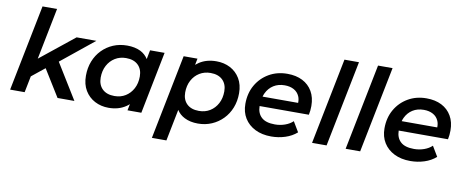

<svg xmlns="http://www.w3.org/2000/svg" viewBox="-76 -1088 3946 1627"><g transform="rotate(10 1897.5 -274.0)"><path d="M29 0 177 -742H302L214 -299L507 -534H677L394 -305L582 0H437L294 -231L182 -141L154 0Z M876 7Q811 7 757.5 -21Q704 -49 672.5 -101.5Q641 -154 641 -228Q641 -296 663.5 -353Q686 -410 727 -452Q768 -494 822.5 -517Q877 -540 942 -540Q1009 -540 1058 -516Q1099 -495 1124 -456L1139 -534H1264L1158 0H1039L1050 -55Q1037 -43 1023 -34Q962 7 876 7ZM908 -100Q962 -100 1003 -125.5Q1044 -151 1068 -196Q1092 -241 1092 -300Q1092 -362 1055 -398Q1018 -434 951 -434Q898 -434 856.5 -408.5Q815 -383 791 -338Q767 -293 767 -234Q767 -172 804 -136Q841 -100 908 -100Z M1645 7Q1578 7 1529 -18Q1487 -39 1462 -78L1408 194H1283L1428 -534H1547L1536 -479Q1549 -490 1564 -500Q1625 -540 1710 -540Q1776 -540 1829 -512.5Q1882 -485 1913.5 -432.5Q1945 -380 1945 -306Q1945 -238 1922.5 -181Q1900 -124 1859 -82Q1818 -40 1763.5 -16.5Q1709 7 1645 7ZM1635 -100Q1689 -100 1730 -125.5Q1771 -151 1795 -196Q1819 -241 1819 -300Q1819 -362 1782 -398Q1745 -434 1678 -434Q1625 -434 1583.5 -408.5Q1542 -383 1518 -338Q1494 -293 1494 -234Q1494 -172 1531 -136Q1568 -100 1635 -100Z M2276 7Q2196 7 2137 -22.5Q2078 -52 2045.5 -104.5Q2013 -157 2013 -228Q2013 -319 2053 -389Q2093 -459 2162.5 -499.5Q2232 -540 2321 -540Q2396 -540 2451 -512Q2506 -484 2536.5 -431.5Q2567 -379 2567 -306Q2567 -287 2565 -267Q2563 -247 2559 -230H2135Q2136 -168 2173 -134Q2210 -99 2289 -99Q2334 -99 2375 -113.5Q2416 -128 2443 -154L2495 -67Q2453 -30 2395.5 -11.5Q2338 7 2276 7ZM2146 -313H2452Q2453 -346 2442 -370Q2427 -404 2394 -422Q2361 -440 2315 -440Q2260 -440 2219.5 -414.5Q2179 -389 2157 -343Q2150 -328 2146 -313Z M2627 0 2775 -742H2900L2752 0Z M2916 0 3064 -742H3189L3041 0Z M3473 7Q3393 7 3334 -22.5Q3275 -52 3242.5 -104.5Q3210 -157 3210 -228Q3210 -319 3250 -389Q3290 -459 3359.5 -499.5Q3429 -540 3518 -540Q3593 -540 3648 -512Q3703 -484 3733.5 -431.5Q3764 -379 3764 -306Q3764 -287 3762 -267Q3760 -247 3756 -230H3332Q3333 -168 3370 -134Q3407 -99 3486 -99Q3531 -99 3572 -113.5Q3613 -128 3640 -154L3692 -67Q3650 -30 3592.5 -11.5Q3535 7 3473 7ZM3343 -313H3649Q3650 -346 3639 -370Q3624 -404 3591 -422Q3558 -440 3512 -440Q3457 -440 3416.5 -414.5Q3376 -389 3354 -343Q3347 -328 3343 -313Z"/></g></svg>

Font: Montserrat Thin SemiBold
Style: Italic
Weight: 600
Italic angle: -11.3°
Version: Version 9.000